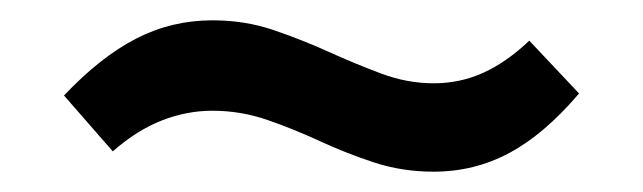

<svg xmlns="http://www.w3.org/2000/svg" viewBox="-20 -397 633 189"><path d="M407 -228Q376 -228 348.5 -237Q321 -246 295 -258Q269 -270 243 -279Q217 -288 189 -288Q164 -288 139.5 -278.5Q115 -269 91 -248L43 -303Q79 -341 114 -359Q149 -377 189 -377Q221 -377 249 -367.5Q277 -358 303.5 -346Q330 -334 355.5 -324.5Q381 -315 407 -315Q433 -315 456 -325.5Q479 -336 501 -357L550 -305Q516 -265 481.5 -246.5Q447 -228 407 -228Z"/></svg>

Font: Yaldevi Medium
Style: Regular
Weight: 500
Designer: Sol Matas, Rajitha Manaperi, Kosala Senevirathne
Foundry: Mooniak
Version: Version 1.100